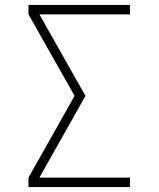

<svg xmlns="http://www.w3.org/2000/svg" viewBox="-20 -755 640 775"><path d="M95 0V-38L281 -368L95 -697V-735H505V-697H139L325 -368L139 -38H505V0Z"/></svg>

Font: Iosevka SS04 XLt Ex
Style: Regular
Weight: 200
Width: 7
Monospace: yes
Designer: Belleve Invis
Foundry: Belleve Invis
Version: Version 19.0.0; ttfautohint (v1.8.4)